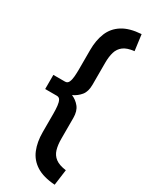

<svg xmlns="http://www.w3.org/2000/svg" viewBox="-218 -693 678 870"><g transform="rotate(30 121.5 -258.0)"><path d="M50 -292Q63 -292 68.5 -304Q74 -316 75.5 -334.5Q77 -353 77 -371V-473Q77 -524 93 -563Q109 -602 145.5 -625Q182 -648 243 -652L254 -569Q217 -565 198 -550.5Q179 -536 172 -512.5Q165 -489 165 -457V-342Q165 -306 148.5 -286Q132 -266 108 -255Q132 -245 148.5 -224.5Q165 -204 165 -168V-59Q165 -27 172 -3.5Q179 20 198 34.5Q217 49 254 54L243 136Q182 132 145.5 109Q109 86 93 47Q77 8 77 -43V-139Q77 -162 75 -180Q73 -198 67.5 -208Q62 -218 50 -218H-11V-292Z"/></g></svg>

Font: Podkova SemiBold
Style: Regular
Weight: 600
Designer: Ilya Yudin
Foundry: Cyreal (www.cyreal.org)
Version: Version 2.103